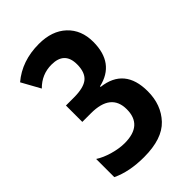

<svg xmlns="http://www.w3.org/2000/svg" viewBox="-218 -813 912 912"><g transform="rotate(-45 238.0 -357.0)"><path d="M221 -724Q107 -724 29 -658L81 -564Q128 -612 194 -612Q281 -612 281 -527Q281 -473 253 -449.5Q225 -426 159 -426H105V-316H163Q297 -316 297 -209Q297 -102 176 -102Q140 -102 98 -114Q56 -126 27 -145V-23Q96 10 194 10Q317 10 372.5 -49Q428 -108 428 -199Q428 -355 284 -372V-376Q411 -405 411 -548Q411 -628 360 -676Q309 -724 221 -724Z"/></g></svg>

Font: Noto Sans UI Condensed
Style: Bold
Weight: 700
Width: 3
Designer: Monotype Design Team
Foundry: Monotype Imaging Inc.
Version: 1.001